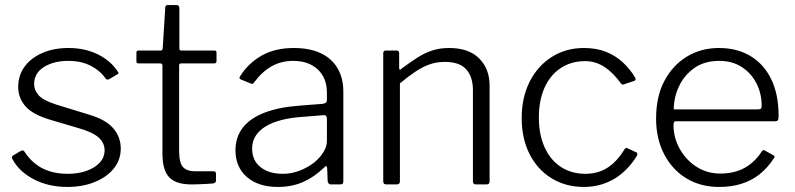

<svg xmlns="http://www.w3.org/2000/svg" viewBox="-20 -730 3146 760"><path d="M399 -418Q377 -450 339.5 -469.5Q302 -489 250 -489Q192 -489 153.5 -464.5Q115 -440 115 -397Q115 -374 132.5 -353.5Q150 -333 203 -316L333 -276Q398 -257 428 -222.5Q458 -188 458 -142Q458 -97 430.5 -63Q403 -29 355 -9.5Q307 10 247 10Q171 10 112.5 -21Q54 -52 29 -101Q27 -105 27 -108Q27 -111 31 -114L63 -133Q67 -135 70.5 -134.5Q74 -134 76 -131Q93 -104 117 -84Q141 -64 173.5 -53Q206 -42 248 -42Q289 -42 322 -53.5Q355 -65 374.5 -86Q394 -107 394 -135Q394 -165 369.5 -186.5Q345 -208 287 -224L185 -254Q109 -276 80.5 -309.5Q52 -343 52 -385Q52 -432 77.5 -466.5Q103 -501 148 -520.5Q193 -540 251 -540Q316 -540 367 -515Q418 -490 446 -447Q449 -444 449 -441Q449 -438 445 -436L411 -416Q408 -415 405 -415Q402 -415 399 -418Z M697 -479Q689 -479 689 -471V-135Q689 -84 705 -68Q721 -52 752 -52H825Q830 -52 832.5 -49.5Q835 -47 835 -42V-15Q835 -7 825 -4Q816 -3 798.5 -2Q781 -1 764 -0.5Q747 0 738 0Q676 0 649.5 -28.5Q623 -57 623 -121V-470Q623 -479 614 -479H529Q520 -479 520 -487V-522Q520 -530 528 -530H617Q623 -530 624 -538L634 -698Q634 -710 643 -710H679Q690 -710 690 -697V-538Q690 -530 697 -530H829Q837 -530 837 -522V-487Q837 -479 828 -479Z M1263 -67Q1224 -29 1179.5 -9.5Q1135 10 1080 10Q1002 10 957 -29.5Q912 -69 912 -135Q912 -187 941 -224.5Q970 -262 1027 -284Q1084 -306 1168 -312L1257 -319Q1265 -320 1269.5 -323.5Q1274 -327 1274 -334V-363Q1274 -421 1238 -455Q1202 -489 1140 -489Q1093 -489 1055 -467.5Q1017 -446 986 -404Q983 -400 980.5 -398.5Q978 -397 974 -399L932 -416Q929 -418 928 -420.5Q927 -423 931 -429Q962 -479 1015 -509.5Q1068 -540 1143 -540Q1206 -540 1249.5 -519.5Q1293 -499 1316 -460Q1339 -421 1339 -368V-13Q1339 -5 1336 -2.5Q1333 0 1326 0H1289Q1284 0 1281 -3.5Q1278 -7 1277 -13L1275 -65Q1273 -79 1263 -67ZM1274 -259Q1274 -276 1260 -274L1185 -268Q1133 -265 1094.5 -255Q1056 -245 1030.5 -229Q1005 -213 991.5 -191.5Q978 -170 978 -142Q978 -95 1011 -68.5Q1044 -42 1100 -42Q1134 -42 1166 -54.5Q1198 -67 1223 -86Q1248 -107 1261 -129Q1274 -151 1274 -171V-259Z M1509 0Q1497 0 1497 -12V-519Q1497 -530 1507 -530H1550Q1560 -530 1560 -520V-461Q1560 -456 1562.5 -454.5Q1565 -453 1569 -458Q1604 -484 1633 -502.5Q1662 -521 1692 -530.5Q1722 -540 1757 -540Q1836 -540 1877 -498.5Q1918 -457 1918 -391V-13Q1918 0 1906 0H1864Q1858 0 1855 -3Q1852 -6 1852 -12V-373Q1852 -426 1825.5 -455.5Q1799 -485 1741 -485Q1709 -485 1681.5 -475.5Q1654 -466 1626 -447.5Q1598 -429 1563 -400V-12Q1563 0 1550 0H1509Z M2291 -540Q2341 -540 2378.5 -525Q2416 -510 2445 -483.5Q2474 -457 2494 -423Q2499 -413 2491 -410L2449 -396Q2442 -393 2437 -401Q2414 -432 2392 -450.5Q2370 -469 2347 -478.5Q2324 -488 2296 -488Q2241 -488 2199.5 -460.5Q2158 -433 2135.5 -383Q2113 -333 2113 -265Q2113 -197 2136 -146.5Q2159 -96 2200.5 -69Q2242 -42 2297 -42Q2347 -42 2384.5 -66Q2422 -90 2452 -139Q2455 -143 2457.5 -144Q2460 -145 2464 -143L2499 -127Q2505 -124 2502 -115Q2486 -88 2464.5 -65Q2443 -42 2417 -25.5Q2391 -9 2359.5 0.5Q2328 10 2291 10Q2219 10 2163 -24.5Q2107 -59 2076 -120.5Q2045 -182 2045 -263Q2045 -344 2076.5 -406.5Q2108 -469 2164 -504.5Q2220 -540 2291 -540Z M2646 -235Q2646 -184 2671 -140Q2696 -96 2737.5 -69.5Q2779 -43 2831 -43Q2886 -43 2926.5 -65Q2967 -87 2995 -130Q2998 -135 3001 -135.5Q3004 -136 3008 -134L3042 -115Q3050 -111 3043 -103Q3018 -65 2986.5 -40Q2955 -15 2915 -2.5Q2875 10 2827 10Q2753 10 2697 -24Q2641 -58 2609 -119.5Q2577 -181 2577 -260Q2577 -348 2610 -410Q2643 -472 2699 -506Q2755 -540 2826 -540Q2898 -540 2951 -508Q3004 -476 3033 -416Q3062 -356 3062 -271Q3062 -264 3060.5 -257Q3059 -250 3048 -250H2653Q2650 -250 2648 -245.5Q2646 -241 2646 -235ZM2978 -297Q2989 -297 2992 -300Q2995 -303 2995 -311Q2995 -359 2974.5 -399.5Q2954 -440 2916.5 -464.5Q2879 -489 2827 -489Q2768 -489 2728 -460.5Q2688 -432 2667.5 -388Q2647 -344 2647 -297Z"/></svg>

Font: Libre Franklin Light
Style: Regular
Weight: 300
Designer: Pablo Impallari, Rodrigo Fuenzalida, Nhung Nguyen
Foundry: Impallari Type
Version: Version 3.000